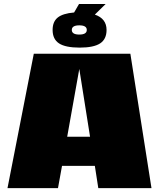

<svg xmlns="http://www.w3.org/2000/svg" viewBox="-20 -980 829 1000"><path d="M769 0H492L474 -116H303L282 0H19L156 -700H659ZM393 -621 330 -268H449ZM392 -960V-959H530L474 -904Q535 -883 535 -824Q535 -776 501.5 -754Q468 -732 395 -732Q321 -732 287.5 -754Q254 -776 254 -824Q254 -867 280.5 -888.5Q307 -910 366 -915ZM354 -824Q354 -800 393 -800Q432 -800 432 -824Q432 -848 393 -848Q354 -848 354 -824Z"/></svg>

Font: Fivo Sans Modern ExtBlk
Style: Regular
Weight: 950
Designer: Alexander Slobzheninov
Foundry: Alexander Slobzheninov
Version: 1.0